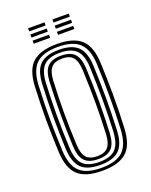

<svg xmlns="http://www.w3.org/2000/svg" viewBox="-138 -794 688 877"><g transform="rotate(-20 206.5 -356.0)"><path d="M207 7.8Q124.2 7.8 87.6 -27.1Q51 -62 47.2 -140.5Q43.5 -217.8 43.2 -295.6Q43 -373.5 47.2 -459.5Q51.2 -541 89.6 -574.4Q128 -607.8 207 -607.8Q287.5 -607.8 325 -573.6Q362.5 -539.5 366.2 -459.2Q369.8 -378.2 369.9 -297.9Q370 -217.5 366.2 -140.5Q362 -58.8 323.5 -25.5Q285 7.8 207 7.8ZM207 -6.2Q278.2 -6.2 311.5 -37.2Q344.8 -68.2 348.5 -141.5Q352 -214.2 352.2 -292.8Q352.5 -371.2 348.5 -458.5Q345.2 -531.5 311.9 -562.6Q278.5 -593.8 207 -593.8Q135.2 -593.8 101.9 -562.6Q68.5 -531.5 64.8 -458.5Q60.5 -369 60.9 -293.4Q61.2 -217.8 64.8 -141.2Q68.2 -69 101.4 -37.6Q134.5 -6.2 207 -6.2ZM207 -20.5Q142.5 -20.5 114 -49.1Q85.5 -77.8 82.2 -142.5Q78.8 -221.2 78.5 -296.4Q78.2 -371.5 82.5 -457.5Q85.5 -524 115.1 -551.9Q144.8 -579.8 207 -579.8Q269 -579.8 298.4 -551.9Q327.8 -524 331 -457.8Q334.5 -375.8 334.6 -299.5Q334.8 -223.2 331 -142.5Q327.8 -76.5 298.4 -48.5Q269 -20.5 207 -20.5ZM207 -34.8Q261 -34.8 285.8 -60Q310.5 -85.2 313.5 -143.8Q317 -219.5 317.1 -294Q317.2 -368.5 313.5 -456.5Q310.8 -516.8 285 -541.1Q259.2 -565.5 207 -565.5Q151.5 -565.5 127.1 -539.8Q102.8 -514 100 -456.2Q96.2 -375.8 96.1 -301.4Q96 -227 100 -143Q102.8 -84.2 127.9 -59.5Q153 -34.8 207 -34.8ZM207 -48.8Q161.8 -48.8 140.9 -70.8Q120 -92.8 117.5 -143.2Q113.8 -225.5 113.8 -299Q113.8 -372.5 117.5 -455.8Q120 -508 141.4 -529.6Q162.8 -551.2 207 -551.2Q252 -551.2 272.6 -529.1Q293.2 -507 295.8 -455.8Q299.8 -366 299.5 -291.6Q299.2 -217.2 295.8 -144.2Q293.2 -92.8 272.4 -70.8Q251.5 -48.8 207 -48.8ZM207 -62.8Q242.8 -62.8 259.4 -81.9Q276 -101 278.2 -145Q281.8 -221.2 281.9 -293.1Q282 -365 278.2 -455Q276.2 -498.2 260 -517.8Q243.8 -537.2 207 -537.2Q170.2 -537.2 153.8 -517.8Q137.2 -498.2 135.2 -455.2Q131.2 -371.5 131.2 -299.5Q131.2 -227.5 135.2 -143.8Q137.2 -101 153.9 -81.9Q170.5 -62.8 207 -62.8ZM227.2 -705V-720H306.5V-705ZM109 -705V-720H188.5V-705ZM109 -675V-690H188.5V-675ZM227.2 -675V-690H306.5V-675ZM109 -645V-660H188.5V-645ZM227.2 -645V-660H306.5V-645Z"/></g></svg>

Font: Big Shoulders Inline Text Medium
Style: Regular
Weight: 500
Designer: Patric King
Foundry: XO Type Co
Version: Version 1.000